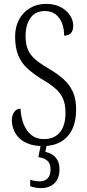

<svg xmlns="http://www.w3.org/2000/svg" viewBox="-20 -744 451 991"><path d="M202 10Q160 10 129.5 -1Q99 -12 79.5 -31Q60 -50 50.5 -74.5Q41 -99 41 -125Q41 -140 46.5 -153.5Q52 -167 62 -175Q72 -183 86 -183Q88 -139 102 -103.5Q116 -68 142 -47Q168 -26 206 -26Q260 -26 289 -61Q318 -96 318 -161Q318 -207 304.5 -236.5Q291 -266 262.5 -290Q234 -314 190 -339Q149 -365 119 -393Q89 -421 73.5 -460Q58 -499 58 -556Q58 -605 78 -642.5Q98 -680 134 -702Q170 -724 217 -724Q263 -724 294 -707Q325 -690 341.5 -664.5Q358 -639 358 -612Q358 -585 345.5 -572.5Q333 -560 311 -560Q311 -596 300 -624.5Q289 -653 267 -670Q245 -687 212 -687Q162 -687 137 -651Q112 -615 112 -558Q112 -517 123.5 -489Q135 -461 161.5 -438Q188 -415 231 -390Q274 -365 305.5 -337.5Q337 -310 355 -272.5Q373 -235 373 -180Q373 -118 352.5 -76Q332 -34 293.5 -12Q255 10 202 10ZM191 227Q179 227 164 224.5Q149 222 136 217V184Q149 188 161.5 190Q174 192 184 192Q210 192 225.5 177Q241 162 241 130Q241 100 224.5 85.5Q208 71 178 67L193 -9H224L214 40Q234 44 250.5 54.5Q267 65 277 83.5Q287 102 287 129Q287 177 261 202Q235 227 191 227Z"/></svg>

Font: Noto Serif Khmer ExtraCondensed Light
Style: Regular
Weight: 300
Width: 2
Designer: Danh Hong and the Monotype Design Team
Foundry: Monotype Imaging Inc.
Version: Version 2.004